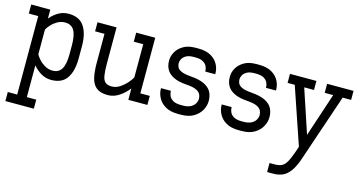

<svg xmlns="http://www.w3.org/2000/svg" viewBox="-80 -855 2718 1454"><g transform="rotate(15 1278.5 -128.5)"><path d="M15.6 250V179.2H89.4V-436H15.6V-506.8H165V-437Q191.4 -469.2 227.8 -491Q264.2 -512.7 308.1 -512.7Q392.6 -512.7 430.4 -456.5Q468.3 -400.4 468.3 -301.3V-205.6Q468.3 -106.4 430.4 -50.3Q392.6 5.9 308.1 5.9Q264.2 5.9 227.8 -15.9Q191.4 -37.6 165 -69.8V179.2H238.8V250ZM299.8 -441.9Q267.6 -441.9 240.2 -426.3Q212.9 -410.6 193.6 -389.4Q174.3 -368.2 165 -350.1V-156.7Q174.3 -138.7 193.6 -117.4Q212.9 -96.2 240.2 -80.6Q267.6 -64.9 299.8 -64.9Q348.1 -64.9 370.6 -101.8Q393.1 -138.7 393.1 -219.2V-287.6Q393.1 -368.2 370.6 -405Q348.1 -441.9 299.8 -441.9Z M751.5 5.9Q694.3 5.9 663.3 -18.3Q632.3 -42.5 620.6 -89.8Q608.9 -137.2 608.9 -206.1V-436H535.2V-506.8H684.6V-223.1Q684.6 -164.6 690.4 -129.9Q696.3 -95.2 713.1 -80.1Q730 -64.9 763.2 -64.9Q797.4 -64.9 827.9 -85.2Q858.4 -105.5 880.9 -131.3Q903.3 -157.2 912.6 -175.3V-436H838.4V-506.8H987.8V-70.8H1062V0H912.6V-88.9Q882.8 -50.3 840.8 -22.2Q798.8 5.9 751.5 5.9Z M1302.7 5.9Q1241.2 5.9 1202.6 -17.3Q1164.1 -40.5 1146.5 -75.2Q1128.9 -109.9 1128.9 -144.5V-149.4H1206.5V-146Q1206.5 -128.4 1214.8 -109.6Q1223.1 -90.8 1245.1 -77.9Q1267.1 -64.9 1308.1 -64.9H1320.8Q1360.8 -64.9 1384.3 -78.1Q1407.7 -91.3 1417.7 -110.4Q1427.7 -129.4 1427.2 -146.5Q1426.8 -166 1417.7 -182.6Q1408.7 -199.2 1383.8 -210.4Q1358.9 -221.7 1310.1 -225.1Q1244.1 -229.5 1205.6 -248.8Q1167 -268.1 1150.4 -297.9Q1133.8 -327.6 1133.8 -363.3V-371.6Q1133.8 -402.3 1151.9 -435.1Q1169.9 -467.8 1207.3 -490.2Q1244.6 -512.7 1303.2 -512.7H1323.7Q1385.7 -512.7 1424.1 -490.5Q1462.4 -468.3 1480.2 -434.3Q1498 -400.4 1498 -365.7V-357.4H1419.9V-360.8Q1419.9 -378.4 1411.6 -397.2Q1403.3 -416 1381.6 -429Q1359.9 -441.9 1318.4 -441.9H1308.6Q1269 -441.9 1247.6 -429.2Q1226.1 -416.5 1217.5 -399.4Q1209 -382.3 1209 -368.7Q1209 -350.6 1217 -335Q1225.1 -319.3 1249.3 -308.6Q1273.4 -297.9 1321.8 -293.9Q1390.1 -289.1 1429.7 -269.8Q1469.2 -250.5 1486.1 -220.2Q1502.9 -189.9 1502.9 -152.3V-146Q1502.9 -112.3 1484.1 -77.1Q1465.3 -42 1426.3 -18.1Q1387.2 5.9 1326.2 5.9Z M1778.8 5.9Q1717.3 5.9 1678.7 -17.3Q1640.1 -40.5 1622.6 -75.2Q1605 -109.9 1605 -144.5V-149.4H1682.6V-146Q1682.6 -128.4 1690.9 -109.6Q1699.2 -90.8 1721.2 -77.9Q1743.2 -64.9 1784.2 -64.9H1796.9Q1836.9 -64.9 1860.4 -78.1Q1883.8 -91.3 1893.8 -110.4Q1903.8 -129.4 1903.3 -146.5Q1902.8 -166 1893.8 -182.6Q1884.8 -199.2 1859.9 -210.4Q1835 -221.7 1786.1 -225.1Q1720.2 -229.5 1681.6 -248.8Q1643.1 -268.1 1626.5 -297.9Q1609.9 -327.6 1609.9 -363.3V-371.6Q1609.9 -402.3 1627.9 -435.1Q1646 -467.8 1683.3 -490.2Q1720.7 -512.7 1779.3 -512.7H1799.8Q1861.8 -512.7 1900.1 -490.5Q1938.5 -468.3 1956.3 -434.3Q1974.1 -400.4 1974.1 -365.7V-357.4H1896V-360.8Q1896 -378.4 1887.7 -397.2Q1879.4 -416 1857.7 -429Q1835.9 -441.9 1794.4 -441.9H1784.7Q1745.1 -441.9 1723.6 -429.2Q1702.1 -416.5 1693.6 -399.4Q1685.1 -382.3 1685.1 -368.7Q1685.1 -350.6 1693.1 -335Q1701.2 -319.3 1725.3 -308.6Q1749.5 -297.9 1797.9 -293.9Q1866.2 -289.1 1905.8 -269.8Q1945.3 -250.5 1962.2 -220.2Q1979 -189.9 1979 -152.3V-146Q1979 -112.3 1960.2 -77.1Q1941.4 -42 1902.3 -18.1Q1863.3 5.9 1802.2 5.9Z M2118.7 256.3H2069.3V185.5H2108.9Q2141.1 185.5 2162.1 176.3Q2183.1 167 2200 139.6Q2216.8 112.3 2236.3 57.1L2252.4 9.3L2100.6 -436H2044.4V-506.8H2251.5V-436H2174.8L2288.6 -93.8L2401.9 -436H2335.4V-506.8H2542.5V-436H2476.1L2332 -11.2L2300.3 83Q2276.9 153.3 2249.8 190.7Q2222.7 228 2190.2 242.2Q2157.7 256.3 2118.7 256.3Z"/></g></svg>

Font: Kay Pho Du Medium
Style: Regular
Weight: 500
Designer: Victor Gaultney, Khu Oo Reh
Foundry: SIL International
Version: Version 3.000